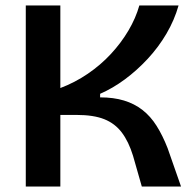

<svg xmlns="http://www.w3.org/2000/svg" viewBox="-20 -680 708 700"><path d="M74 0V-660H200V-359Q253 -379 300 -411Q347 -443 384.5 -483.5Q422 -524 448.5 -569Q475 -614 488 -660H631Q616 -607 587 -557.5Q558 -508 518.5 -465.5Q479 -423 435 -390.5Q391 -358 345 -338V-325Q394 -325 432 -313.5Q470 -302 499.5 -279Q529 -256 551 -221Q573 -186 591 -140L640 0H497L465 -112Q449 -164 424 -197Q399 -230 360 -245.5Q321 -261 259 -261H200V0Z"/></svg>

Font: Bricolage Grotesque 24pt SemiBold
Style: Regular
Weight: 600
Designer: Mathieu Triay
Foundry: Atelier Triay
Version: Version 1.001;gftools[0.9.33.dev8+g029e19f]